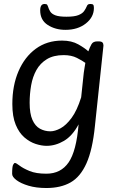

<svg xmlns="http://www.w3.org/2000/svg" viewBox="-20 -733 586 965"><path d="M309 -583Q258 -583 220 -607.5Q182 -632 182 -681Q182 -713 204 -713Q215 -713 217.5 -708.5Q220 -704 221 -701Q225 -687 232.5 -675Q240 -663 258.5 -656Q277 -649 314 -649Q354 -649 374 -657Q394 -665 402.5 -677Q411 -689 416 -701Q419 -709 423.5 -711Q428 -713 435 -713Q445 -713 448.5 -709Q452 -705 452 -693Q452 -647 411.5 -615Q371 -583 309 -583ZM213 212Q162 212 123.5 200.5Q85 189 63 172.5Q41 156 41 141Q41 104 46 95Q51 86 55 86Q61 86 78.5 99.5Q96 113 128.5 126.5Q161 140 213 140Q286 140 325 83Q364 26 375 -108Q344 -50 301.5 -25Q259 0 214 0Q189 0 159.5 -9.5Q130 -19 103 -42Q76 -65 59 -106Q42 -147 42 -210Q42 -303 73 -375Q104 -447 160 -488Q216 -529 292 -529Q340 -529 373.5 -510Q407 -491 424 -475Q432 -497 440 -511Q448 -525 469 -525H475Q490 -525 495 -519.5Q500 -514 500 -504L457 -99Q445 20 414.5 88Q384 156 334.5 184Q285 212 213 212ZM233 -73Q256 -73 284 -88Q312 -103 339.5 -140Q367 -177 388 -244L401 -367Q403 -381 405 -393Q407 -405 409 -417Q394 -428 366.5 -442Q339 -456 300 -456Q249 -456 215.5 -435.5Q182 -415 163 -381Q144 -347 136.5 -304Q129 -261 129 -216Q129 -162 143 -130.5Q157 -99 181 -86Q205 -73 233 -73Z"/></svg>

Font: Asap
Style: Italic
Weight: 400
Italic angle: -6°
Designer: Pablo Cosgaya
Foundry: Omnibus-Type
Version: Version 3.001; ttfautohint (v1.8.3)